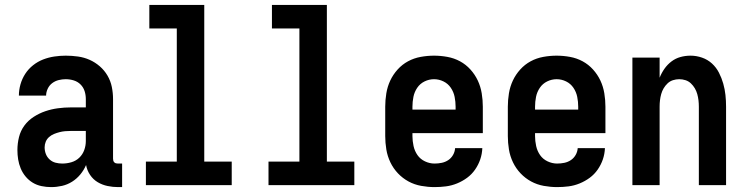

<svg xmlns="http://www.w3.org/2000/svg" viewBox="-20 -755 3040 783"><path d="M189 8H188Q169 8 149.5 4Q130 0 113.5 -10Q97 -20 84.5 -35Q72 -50 64.5 -68Q57 -86 54 -105Q51 -124 51 -143Q51 -170 57.5 -196Q64 -222 79.5 -243Q95 -264 117.5 -278.5Q140 -293 165 -301.5Q190 -310 216.5 -313.5Q243 -317 269 -317H330V-351Q330 -368 325 -383.5Q320 -399 308.5 -410.5Q297 -422 281 -427Q265 -432 248 -432Q234 -432 219.5 -428.5Q205 -425 193 -416Q181 -407 174.5 -393Q168 -379 168 -365H57Q57 -388 63.5 -411Q70 -434 83 -454Q96 -474 115 -489Q134 -504 156 -512.5Q178 -521 201.5 -524.5Q225 -528 248 -528Q273 -528 298 -524.5Q323 -521 345.5 -511Q368 -501 387 -484.5Q406 -468 418.5 -446.5Q431 -425 436 -400.5Q441 -376 441 -351V-108Q441 -104 442 -100Q443 -96 446 -93Q449 -90 453 -89Q457 -88 461 -88H478V8H461Q440 8 418.5 3.5Q397 -1 378.5 -12Q360 -23 347.5 -41.5Q335 -60 331 -82Q322 -61 307.5 -43.5Q293 -26 274 -14Q255 -2 233 3Q211 8 189 8ZM234 -88Q253 -88 271.5 -93.5Q290 -99 303.5 -112Q317 -125 323.5 -143Q330 -161 330 -180V-221H269Q257 -221 245.5 -220Q234 -219 222.5 -216Q211 -213 200 -208.5Q189 -204 180 -196Q171 -188 166.5 -177Q162 -166 162 -154Q162 -140 167 -127Q172 -114 182.5 -104.5Q193 -95 206.5 -91.5Q220 -88 234 -88Z M575 0V-96H701V-639H589V-735H813V-96H925V0Z M1075 0V-96H1201V-639H1089V-735H1313V-96H1425V0Z M1752 8Q1725 8 1697.5 3Q1670 -2 1646 -15Q1622 -28 1603 -48Q1584 -68 1572 -93Q1560 -118 1555.5 -145.5Q1551 -173 1551 -200V-320Q1551 -347 1555.5 -374.5Q1560 -402 1571.5 -426.5Q1583 -451 1601.5 -471.5Q1620 -492 1644 -505Q1668 -518 1695.5 -523Q1723 -528 1750 -528Q1777 -528 1804.5 -523Q1832 -518 1856 -505Q1880 -492 1898.5 -471.5Q1917 -451 1928.5 -426.5Q1940 -402 1944.5 -374.5Q1949 -347 1949 -320V-212H1662V-200Q1662 -180 1666.5 -159.5Q1671 -139 1682.5 -122.5Q1694 -106 1713 -97Q1732 -88 1752 -88Q1767 -88 1781.5 -91Q1796 -94 1808 -102Q1820 -110 1827.5 -123Q1835 -136 1836 -151H1947Q1946 -127 1938.5 -105Q1931 -83 1917.5 -63.5Q1904 -44 1885 -30Q1866 -16 1844 -7Q1822 2 1799 5Q1776 8 1752 8ZM1662 -308H1838V-320Q1838 -340 1834 -360Q1830 -380 1818.5 -397Q1807 -414 1788.5 -423Q1770 -432 1750 -432Q1730 -432 1711.5 -423Q1693 -414 1681.5 -397Q1670 -380 1666 -360Q1662 -340 1662 -320Z M2252 8Q2225 8 2197.5 3Q2170 -2 2146 -15Q2122 -28 2103 -48Q2084 -68 2072 -93Q2060 -118 2055.5 -145.5Q2051 -173 2051 -200V-320Q2051 -347 2055.5 -374.5Q2060 -402 2071.5 -426.5Q2083 -451 2101.5 -471.5Q2120 -492 2144 -505Q2168 -518 2195.5 -523Q2223 -528 2250 -528Q2277 -528 2304.5 -523Q2332 -518 2356 -505Q2380 -492 2398.5 -471.5Q2417 -451 2428.5 -426.5Q2440 -402 2444.5 -374.5Q2449 -347 2449 -320V-212H2162V-200Q2162 -180 2166.5 -159.5Q2171 -139 2182.5 -122.5Q2194 -106 2213 -97Q2232 -88 2252 -88Q2267 -88 2281.5 -91Q2296 -94 2308 -102Q2320 -110 2327.5 -123Q2335 -136 2336 -151H2447Q2446 -127 2438.5 -105Q2431 -83 2417.5 -63.5Q2404 -44 2385 -30Q2366 -16 2344 -7Q2322 2 2299 5Q2276 8 2252 8ZM2162 -308H2338V-320Q2338 -340 2334 -360Q2330 -380 2318.5 -397Q2307 -414 2288.5 -423Q2270 -432 2250 -432Q2230 -432 2211.5 -423Q2193 -414 2181.5 -397Q2170 -380 2166 -360Q2162 -340 2162 -320Z M2559 0V-520H2670V-438Q2678 -458 2690 -475Q2702 -492 2718.5 -504.5Q2735 -517 2755 -522.5Q2775 -528 2796 -528Q2820 -528 2843 -520Q2866 -512 2883.5 -496Q2901 -480 2912 -458.5Q2923 -437 2929.5 -414Q2936 -391 2938.5 -367.5Q2941 -344 2941 -320V0H2830V-320Q2830 -333 2828.5 -346Q2827 -359 2823.5 -371.5Q2820 -384 2813.5 -395Q2807 -406 2797.5 -415Q2788 -424 2775.5 -428Q2763 -432 2750 -432Q2737 -432 2724.5 -428Q2712 -424 2702.5 -415Q2693 -406 2686.5 -395Q2680 -384 2676.5 -371.5Q2673 -359 2671.5 -346Q2670 -333 2670 -320V0Z"/></svg>

Font: Iosevka SS18
Style: Bold
Weight: 700
Monospace: yes
Designer: Belleve Invis
Foundry: Belleve Invis
Version: Version 25.1.1; ttfautohint (v1.8.4)